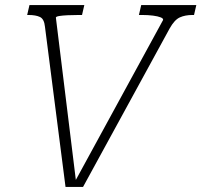

<svg xmlns="http://www.w3.org/2000/svg" viewBox="-20 -730 793 756"><path d="M281 -2 269 -4 622 -651Q624 -657 613 -661.5Q602 -666 582.5 -668.5Q563 -671 540 -671H527L536 -710H753L744 -671H738Q709 -671 688 -661.5Q667 -652 648 -618L307 6H238L157 -625Q154 -655 137.5 -663Q121 -671 92 -671H87L96 -710H312L303 -671H290Q266 -671 246 -670Q226 -669 213.5 -667Q201 -665 200 -661Z"/></svg>

Font: Roboto Serif 20pt Thin
Style: Italic
Weight: 250
Italic angle: -10°
Version: Version 1.007